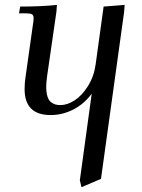

<svg xmlns="http://www.w3.org/2000/svg" viewBox="-20 -466 582 789"><path d="M58.1 -411.1 63 -439Q150.4 -439 213.9 -445.8L211.9 -418L173.8 -154.8Q169.9 -124.5 169.9 -110.8Q169.9 -85.9 175 -69.6Q180.2 -53.2 189.7 -46.1Q199.2 -39.1 208 -36.6Q216.8 -34.2 229 -34.2Q256.8 -34.2 286.9 -53.7Q316.9 -73.2 341.6 -112.5Q366.2 -151.9 373 -201.2L405.8 -439L492.2 -445.8L490.2 -418L395 269L314.9 303.2L308.1 274.9L356.9 -81.1Q326.2 -39.1 281.5 -16.1Q236.8 6.8 188 6.8Q81.1 6.8 81.1 -100.1Q81.1 -124.5 85 -149.9L115.2 -363.8Q118.2 -380.9 118.2 -391.1Q118.2 -402.8 111.8 -407Q105.5 -411.1 87.9 -411.1Z"/></svg>

Font: Dihjauti S
Style: Bold Italic
Weight: 700
Italic angle: -9°
Designer: T. Christopher White
Version: Version 3.0.0